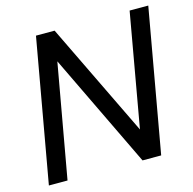

<svg xmlns="http://www.w3.org/2000/svg" viewBox="-103 -802 909 905"><g transform="rotate(-15 351.5 -349.0)"><path d="M698 -698 574 0H483L216 -555L117 0H26L150 -698H241L509 -144L607 -698Z"/></g></svg>

Font: SVN-Poppins
Style: Italic
Weight: 400
Italic angle: -10°
Designer: Ninad Kale (Devanagari), Jonny Pinhorn (Latin)
Foundry: Indian Type Foundry
Version: Version 3.002 2017; ttfautohint (v1.8.3)